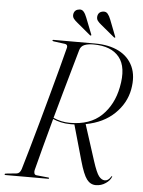

<svg xmlns="http://www.w3.org/2000/svg" viewBox="-64 -910 720 968"><g transform="rotate(5 296.5 -426.5)"><path d="M536 -38.5Q530 -20 507.5 -4.5Q485 11 457.5 11Q430 11 411.8 -13Q393.5 -37 374.5 -104.5L323.5 -284.5Q314.5 -284 305.5 -284Q278 -284 255 -289.2Q232 -294.5 214.5 -302.5Q193.5 -226 175 -156.2Q156.5 -86.5 144 -37.5Q142 -28 144.5 -20.8Q147 -13.5 155.5 -12.5L215 -6.5Q220 -6.5 220 -3.5Q220 0 216 0H0Q-5 0 -5 -3Q-5 -7 1 -7.5L55 -13Q71 -14.5 78.5 -36.5Q92 -81.5 110 -144.5Q128 -207.5 148 -279.2Q168 -351 187.5 -422.8Q207 -494.5 224 -557.8Q241 -621 252.5 -667Q255.5 -683 240 -685L183 -692.5Q176.5 -693.5 176.5 -697Q176.5 -700 181.5 -700H392Q463 -700 512.5 -674.8Q562 -649.5 584 -601.5Q606 -553.5 593.5 -485.5Q580.5 -415 525.2 -361.5Q470 -308 380 -291L438.5 -109Q457 -51.5 470.8 -34.2Q484.5 -17 501 -17Q518.5 -17 531 -38Q533.5 -41.5 535.5 -41.5Q536.5 -41 536 -38.5ZM315 -660Q303 -618 286.8 -560.8Q270.5 -503.5 252.2 -438.5Q234 -373.5 216 -308.5Q235 -300 256 -295.2Q277 -290.5 300.5 -290.5Q402 -290.5 460 -346.2Q518 -402 535.5 -491.5Q556 -593.5 515.2 -644Q474.5 -694.5 384.5 -694.5Q356 -694.5 338.2 -687Q320.5 -679.5 315 -660ZM336 -826.5 368.5 -744Q370 -740.5 368.5 -738.5Q366 -737 363 -739L294 -796.5Q282.5 -805.5 275 -815Q267.5 -824.5 269.5 -838.5Q274 -861.5 298.5 -864Q311.5 -865.5 320.2 -855.2Q329 -845 336 -826.5ZM457.5 -826.5 489.5 -744Q491.5 -740.5 490 -738.5Q487.5 -737 484.5 -739L415 -796.5Q403.5 -805.5 396.2 -815Q389 -824.5 391 -838.5Q395 -861.5 419.5 -864Q433 -865.5 441.8 -855.2Q450.5 -845 457.5 -826.5Z"/></g></svg>

Font: Fraunces 144pt S000 Light
Style: Italic
Weight: 300
Italic angle: -16°
Version: Version 1.000; ttfautohint (v1.8.3)